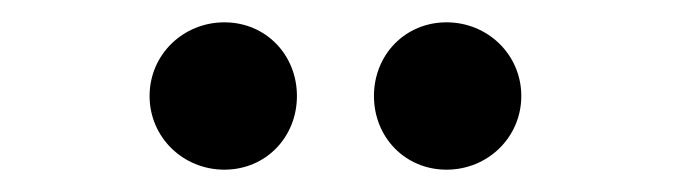

<svg xmlns="http://www.w3.org/2000/svg" viewBox="-20 -670 620 172"><path d="M315 -584C315 -547 343 -518 380 -518C417 -518 447 -547 447 -584C447 -621 417 -650 380 -650C343 -650 315 -621 315 -584ZM114 -584C114 -547 144 -518 181 -518C218 -518 246 -547 246 -584C246 -621 218 -650 181 -650C144 -650 114 -621 114 -584Z"/></svg>

Font: Charger Monospace
Style: Regular
Weight: 400
Designer: Jasper
Foundry: Cannot Into Space Fonts
Version: Version 0.980